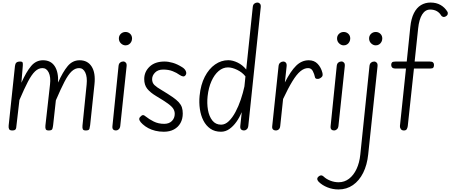

<svg xmlns="http://www.w3.org/2000/svg" viewBox="-20 -1024 3535 1507"><path d="M76.5 0Q56 0 51 -11.2Q46 -22.5 48 -39.5L97.5 -506Q99.5 -524.5 108.8 -532.8Q118 -541 139 -541Q154 -541 157.2 -533.8Q160.5 -526.5 159 -508L148 -374.5Q185.5 -459 223.8 -505Q262 -551 317.5 -551Q378.5 -551 409 -505.2Q439.5 -459.5 436 -376Q473 -459.5 511.2 -505.2Q549.5 -551 605 -551Q668 -551 699.5 -501.5Q731 -452 721.5 -362.5L687.5 -41.5Q685.5 -25.5 682 -12.8Q678.5 0 653.5 0Q633.5 0 629.5 -11Q625.5 -22 627.5 -39.5L660 -360.5Q666 -419.5 649.5 -454.5Q633 -489.5 601 -489.5Q569.5 -489.5 542.2 -463.8Q515 -438 486 -382.2Q457 -326.5 418.5 -236.5L397 -41.5Q395 -25.5 391.2 -12.8Q387.5 0 362.5 0Q342.5 0 338.5 -11Q334.5 -22 336.5 -39.5L372.5 -360.5Q379.5 -419.5 362.5 -454.5Q345.5 -489.5 313.5 -489.5Q282 -489.5 255 -463.8Q228 -438 199.2 -383Q170.5 -328 132.5 -239L109.5 -41.5Q108.5 -30 107 -20.5Q105.5 -11 99.2 -5.5Q93 0 76.5 0Z M890 0Q876 0 868.2 -8Q860.5 -16 862.5 -34.5L910.5 -506.5Q912.5 -524.5 923 -533Q933.5 -541.5 947.5 -541.5Q959 -541.5 967.5 -532.5Q976 -523.5 973.5 -502.5L924 -36Q922 -18 911.8 -9Q901.5 0 890 0ZM913 -722Q913 -744 928.2 -758.5Q943.5 -773 965.5 -773Q986.5 -773 1001.5 -758.8Q1016.5 -744.5 1016.5 -722Q1016.5 -707.5 1009.8 -695Q1003 -682.5 991.5 -675.2Q980 -668 965.5 -668Q945.5 -668 929.2 -683.5Q913 -699 913 -722Z M1266 10Q1230 10 1199.5 2.5Q1169 -5 1144 -18.2Q1119 -31.5 1099.5 -49.5Q1081.5 -65.5 1075.2 -79.5Q1069 -93.5 1079 -105Q1092 -120 1101.8 -120.5Q1111.5 -121 1125.5 -108.5Q1150 -88.5 1186.5 -70.2Q1223 -52 1268.5 -52Q1307.5 -52 1329.5 -74.5Q1351.5 -97 1351.5 -130.5Q1351.5 -152 1340.2 -170.2Q1329 -188.5 1297.8 -211.2Q1266.5 -234 1206.5 -269.5Q1159.5 -297.5 1135.8 -327.2Q1112 -357 1112 -403.5Q1112 -460.5 1154.2 -500.8Q1196.5 -541 1271 -541Q1302 -541 1337 -530.8Q1372 -520.5 1410 -496.5Q1430.5 -484 1438.2 -466.5Q1446 -449 1437.5 -435.5Q1429.5 -423 1417.2 -424.2Q1405 -425.5 1387.5 -437.5Q1367.5 -452.5 1335.5 -465.2Q1303.5 -478 1261 -478Q1220 -478 1197 -454.5Q1174 -431 1174 -402.5Q1174 -374 1192.5 -356.2Q1211 -338.5 1247.5 -317.5Q1300 -286 1333 -263.2Q1366 -240.5 1383.5 -221Q1401 -201.5 1407.8 -180.8Q1414.5 -160 1414.5 -133Q1414.5 -90.5 1396.5 -58.2Q1378.5 -26 1345.2 -8Q1312 10 1266 10Z M1714.5 10Q1665.5 10 1631.2 -13.8Q1597 -37.5 1576.5 -77.8Q1556 -118 1548.8 -168Q1541.5 -218 1546.5 -271Q1555 -359 1587.5 -421.8Q1620 -484.5 1668.2 -518Q1716.5 -551.5 1772 -551.5Q1806 -551.5 1845 -532.8Q1884 -514 1912.5 -478.5L1964 -969.5Q1966 -988 1976.8 -996Q1987.5 -1004 2000.5 -1004Q2012 -1004 2020.2 -995.2Q2028.5 -986.5 2026.5 -967L1929 -36.5Q1927 -18 1916.8 -9Q1906.5 0 1895 0Q1881 0 1872.5 -8.2Q1864 -16.5 1866 -35L1877.5 -143.5Q1860.5 -103 1835.8 -68Q1811 -33 1780.5 -11.5Q1750 10 1714.5 10ZM1609.5 -269Q1603.5 -213 1612.2 -161.8Q1621 -110.5 1646.8 -78Q1672.5 -45.5 1715.5 -45.5Q1747.5 -45.5 1776 -73Q1804.5 -100.5 1828.2 -145Q1852 -189.5 1869.8 -242.2Q1887.5 -295 1898.5 -345.5L1906.5 -424.5Q1881.5 -456.5 1841.5 -475.8Q1801.5 -495 1769.5 -495Q1729.5 -495 1696 -466.5Q1662.5 -438 1639.8 -387.2Q1617 -336.5 1609.5 -269Z M2145 0Q2131.5 0 2123 -8Q2114.5 -16 2116.5 -33L2166.5 -506Q2168.5 -523.5 2179.5 -532.2Q2190.5 -541 2203 -541Q2215.5 -541 2223.8 -532Q2232 -523 2229.5 -502L2216 -377Q2260.5 -465 2304.2 -508Q2348 -551 2403.5 -551Q2446.5 -551 2473.2 -522.8Q2500 -494.5 2510.5 -453Q2515 -433 2508.8 -424Q2502.5 -415 2491 -409Q2479 -402.5 2466.8 -405Q2454.5 -407.5 2452.5 -417Q2447 -443.5 2435 -466.5Q2423 -489.5 2398 -489.5Q2367.5 -489.5 2337.5 -464.5Q2307.5 -439.5 2274.8 -386Q2242 -332.5 2202 -247L2179.5 -35Q2178.5 -23 2173.5 -15.2Q2168.5 -7.5 2161 -3.8Q2153.5 0 2145 0Z M2602.5 0Q2588.5 0 2580.8 -8Q2573 -16 2575 -34.5L2623 -506.5Q2625 -524.5 2635.5 -533Q2646 -541.5 2660 -541.5Q2671.5 -541.5 2680 -532.5Q2688.5 -523.5 2686 -502.5L2636.5 -36Q2634.5 -18 2624.2 -9Q2614 0 2602.5 0ZM2625.5 -722Q2625.5 -744 2640.8 -758.5Q2656 -773 2678 -773Q2699 -773 2714 -758.8Q2729 -744.5 2729 -722Q2729 -707.5 2722.2 -695Q2715.5 -682.5 2704 -675.2Q2692.5 -668 2678 -668Q2658 -668 2641.8 -683.5Q2625.5 -699 2625.5 -722Z M2636.5 463Q2592 463 2550.8 446.8Q2509.5 430.5 2482 403.5Q2469 389 2470.2 378Q2471.5 367 2486.5 357Q2495 351.5 2503.5 352.8Q2512 354 2520 361.5Q2540.5 381.5 2572.5 394Q2604.5 406.5 2638 406.5Q2683.5 406.5 2719.5 379Q2755.5 351.5 2778.5 302.5Q2801.5 253.5 2808 189.5L2880 -506Q2882 -524 2892.5 -532.5Q2903 -541 2917 -541Q2928.5 -541 2937 -532Q2945.5 -523 2943 -502L2870 187.5Q2861.5 270.5 2830.5 332.5Q2799.5 394.5 2750 428.8Q2700.5 463 2636.5 463ZM2877 -722Q2877 -744 2892.2 -758.5Q2907.5 -773 2929.5 -773Q2950.5 -773 2965.5 -758.8Q2980.5 -744.5 2980.5 -722Q2980.5 -707.5 2973.8 -695Q2967 -682.5 2955.5 -675.2Q2944 -668 2929.5 -668Q2909.5 -668 2893.2 -683.5Q2877 -699 2877 -722Z M3150.5 0Q3133.5 0 3125.8 -11.2Q3118 -22.5 3119 -34.5L3166.5 -486H3086Q3066 -486 3058.2 -494Q3050.5 -502 3050.5 -514.5Q3050.5 -527 3056.8 -534Q3063 -541 3086 -541H3172.5L3200.5 -813Q3207.5 -879 3229 -921.2Q3250.5 -963.5 3284 -983.8Q3317.5 -1004 3359.5 -1004Q3404.5 -1004 3438 -984.8Q3471.5 -965.5 3492 -931.5Q3497 -923.5 3494 -912.8Q3491 -902 3479.5 -895.5Q3467 -888.5 3457.2 -891.8Q3447.5 -895 3442.5 -902.5Q3430 -924.5 3408 -936.8Q3386 -949 3356.5 -949Q3318 -949 3293.8 -910.8Q3269.5 -872.5 3262 -801L3234.5 -541H3352.5Q3372 -541 3379.2 -533.8Q3386.5 -526.5 3386.5 -514.5Q3386.5 -501 3381.2 -493.5Q3376 -486 3356.5 -486H3229L3180.5 -34.5Q3179 -22 3173 -11Q3167 0 3150.5 0Z"/></svg>

Font: Edu SA Hand
Style: Regular
Weight: 400
Designer: Tina and Corey Anderson, Eben Sorkin, Mirko Velimirovic
Foundry: Google for Education
Version: Version 2.000